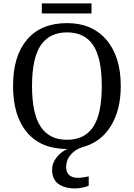

<svg xmlns="http://www.w3.org/2000/svg" viewBox="-20 -860 782 1121"><path d="M373 9.8H371.1Q220.2 9.8 138.2 -86.4Q56.2 -182.6 56.2 -358.9Q56.2 -532.7 137.9 -628.9Q219.7 -725.1 372.1 -725.1Q517.6 -725.1 601.3 -627.4Q685.1 -529.8 685.1 -357.9Q685.1 -215.3 625 -120.8Q564.9 -26.4 458 0H459Q419.4 12.2 392.8 43.2Q366.2 74.2 366.2 115.2Q366.2 146 384 162.1Q401.9 178.2 435.1 178.2Q448.7 178.2 464.4 176Q480 173.8 498 169.9V224.1Q483.4 231.4 459.5 235.8Q435.5 240.2 420.9 240.2Q356.9 240.2 320.6 213.6Q284.2 187 284.2 129.9Q284.2 93.3 309.6 60.1Q335 26.9 373 9.8ZM371.1 -43.9Q474.1 -43.9 524.2 -119.4Q574.2 -194.8 574.2 -357.9Q574.2 -520 524.4 -595.5Q474.6 -670.9 372.1 -670.9Q269 -670.9 218 -595.7Q167 -520.5 167 -357.9Q167 -196.3 217.5 -120.1Q268.1 -43.9 371.1 -43.9ZM514.2 -781.2H224.1V-840.3H514.2Z"/></svg>

Font: Droid Serif
Style: Regular
Weight: 400
Designer: Monotype Design team
Foundry: Monotype Imaging Inc.
Version: Version 1.03